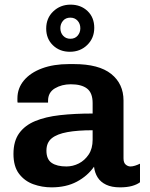

<svg xmlns="http://www.w3.org/2000/svg" viewBox="-20 -797 648 827"><path d="M202 10Q161 10 123.5 -3.5Q86 -17 62 -48.5Q38 -80 38 -134Q38 -189 62.5 -223Q87 -257 131.5 -275.5Q176 -294 238.5 -301Q301 -308 379 -308V-353Q379 -397 355 -415.5Q331 -434 285 -434Q246 -434 216.5 -416.5Q187 -399 187 -363V-355H56Q55 -358 55 -363.5Q55 -369 55 -373Q55 -417 83 -450.5Q111 -484 161 -502.5Q211 -521 277 -521H298Q406 -521 459 -478.5Q512 -436 512 -364V-115Q512 -96 521.5 -88Q531 -80 542 -80Q551 -80 562 -83.5Q573 -87 583 -92V-12Q570 -2 548.5 4Q527 10 497 10Q461 10 437 -1.5Q413 -13 400.5 -33Q388 -53 385 -79Q357 -39 311 -14.5Q265 10 202 10ZM266 -80Q294 -80 319.5 -93Q345 -106 362 -131.5Q379 -157 379 -195V-236Q315 -236 270.5 -228Q226 -220 203 -201.5Q180 -183 180 -148Q180 -111 202.5 -95.5Q225 -80 266 -80ZM281 -574Q237 -574 208 -602Q179 -630 179 -674Q179 -719 209.5 -748Q240 -777 284 -777Q328 -777 357 -749.5Q386 -722 386 -677Q386 -633 356 -603.5Q326 -574 281 -574ZM283 -630Q303 -630 314.5 -643.5Q326 -657 326 -675Q326 -695 314 -708Q302 -721 283 -721Q263 -721 251.5 -707.5Q240 -694 240 -676Q240 -656 252 -643Q264 -630 283 -630Z"/></svg>

Font: Chivo Medium SemiBold
Style: Regular
Weight: 600
Version: Version 2.002